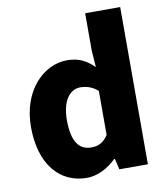

<svg xmlns="http://www.w3.org/2000/svg" viewBox="-89 -873 836 961"><g transform="rotate(-10 329.0 -392.5)"><path d="M276 14C330 14 385 -15 425 -55H429L442 0H587V-799H409V-609L415 -524C378 -560 341 -583 278 -583C160 -583 43 -471 43 -285C43 -99 134 14 276 14ZM323 -132C262 -132 226 -178 226 -287C226 -392 271 -438 320 -438C350 -438 382 -429 409 -404V-180C384 -143 357 -132 323 -132Z"/></g></svg>

Font: Source Han Sans HK Heavy
Style: Regular
Weight: 900
Designer: Ryoko NISHIZUKA 西塚涼子 (kana, bopomofo & ideographs); Paul D. Hunt (Latin, Greek & Cyrillic); Sandoll Communications 산돌커뮤니
Foundry: Adobe
Version: Version 2.000;hotconv 1.0.107;makeotfexe 2.5.65593